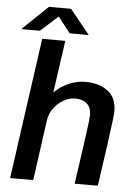

<svg xmlns="http://www.w3.org/2000/svg" viewBox="-59 -931 713 977"><g transform="rotate(5 297.5 -442.5)"><path d="M30 0 131 -720H249L211 -453Q234 -475 259.5 -490Q285 -505 313 -513Q341 -521 371 -521Q439 -521 484 -487.5Q529 -454 529 -383Q529 -373 524.5 -335Q520 -297 509 -217Q498 -137 478 0H360Q371 -77 379.5 -138.5Q388 -200 394.5 -245Q401 -290 404 -317.5Q407 -345 407 -354Q407 -393 385 -412.5Q363 -432 325 -432Q295 -432 266 -415.5Q237 -399 216.5 -371.5Q196 -344 191 -309L148 0ZM20 -760 151 -885H264L365 -760H268L190 -859H225L116 -760Z"/></g></svg>

Font: Chivo Medium Medium
Style: Italic
Weight: 500
Italic angle: -8.05°
Version: Version 2.002